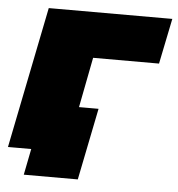

<svg xmlns="http://www.w3.org/2000/svg" viewBox="-51 -593 686 740"><g transform="rotate(5 292.0 -223.0)"><path d="M550 -371H295L223 0H-2L108 -547H586ZM333 -177 277 101H68L88 0H-2L34 -177Z"/></g></svg>

Font: Montserrat Alternates Black
Style: Italic
Weight: 900
Italic angle: -11.3°
Designer: Julieta Ulanovsky
Foundry: Julieta Ulanovsky
Version: Version 7.200